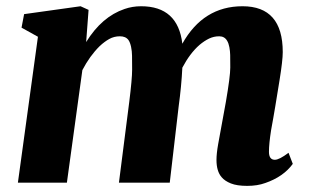

<svg xmlns="http://www.w3.org/2000/svg" viewBox="-20 -588 994 618"><path d="M864.7 -73.7Q878.9 -73.7 908.7 -96.2L922.4 -60.5Q892.1 -19 834 1Q808.6 10.3 775.6 10.3Q742.7 10.3 723.1 2.4Q703.6 -5.4 693.4 -17.6Q676.8 -36.6 676.8 -73.2Q676.8 -93.3 682.1 -123.5L707 -259.8Q721.2 -342.3 721.2 -370.6Q721.2 -398.9 720.9 -410.9Q720.7 -422.9 718.3 -436Q715.8 -449.2 710.9 -457Q702.6 -471.2 685.5 -471.2Q668.5 -471.2 653.1 -463.9Q637.7 -456.5 622.1 -443.4Q591.3 -416.5 566.9 -370.1Q564 -311 555.2 -246.6L526.4 0H362.8L396 -259.8Q405.3 -334 405.3 -364Q405.3 -394 405 -408.7Q404.8 -423.3 401.9 -437.3Q398.9 -451.2 393.6 -459Q384.8 -471.2 366 -471.2Q347.2 -471.2 331.8 -462.6Q316.4 -454.1 300.8 -439.5Q269 -408.2 245.1 -362.3L195.3 0H37.6L102.1 -469.7L49.3 -499L57.6 -542.5L239.3 -567.9L265.1 -556.2L257.3 -452.6Q307.6 -534.2 380.9 -559.1Q406.2 -567.9 434.1 -567.9Q552.7 -567.9 566.9 -447.3Q634.3 -567.9 760.7 -567.9Q890.1 -567.9 890.1 -420.4Q890.1 -393.6 879.9 -330.6L866.2 -246.6Q863.3 -228 859.6 -208Q856 -188 852.5 -168.5Q845.7 -125 845.7 -99.4Q845.7 -73.7 864.7 -73.7Z"/></svg>

Font: Merriweather
Style: Heavy Italic
Weight: 900
Italic angle: -7°
Designer: Eben Sorkin
Foundry: Eben Sorkin
Version: Version 1.001